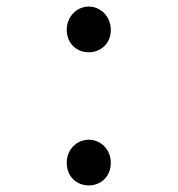

<svg xmlns="http://www.w3.org/2000/svg" viewBox="-20 -552 540 584"><path d="M250 -393C286 -393 317 -419 317 -461C317 -502 286 -532 250 -532C214 -532 183 -502 183 -461C183 -419 214 -393 250 -393ZM250 12C286 12 317 -14 317 -57C317 -98 286 -127 250 -127C214 -127 183 -98 183 -57C183 -14 214 12 250 12Z"/></svg>

Font: Noto Sans Mono CJK HK
Style: Regular
Weight: 400
Designer: Ryoko NISHIZUKA 西塚涼子 (kana, bopomofo & ideographs); Paul D. Hunt (Latin, Greek & Cyrillic); Sandoll Communications 산돌커뮤니
Foundry: Adobe
Version: Version 2.004;hotconv 1.0.118;makeotfexe 2.5.65603